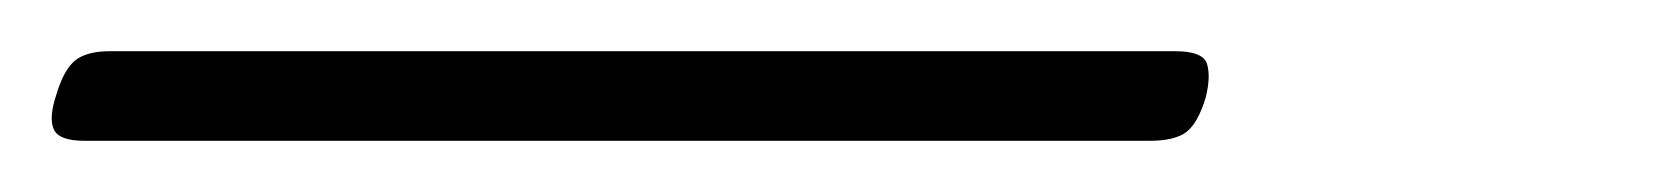

<svg xmlns="http://www.w3.org/2000/svg" viewBox="-83 57 653 75"><path d="M-50 112Q-60 112 -62 107.5Q-64 103 -61 94Q-58 84 -53.5 80.5Q-49 77 -40 77H376Q387 77 388.5 82Q390 87 388 95Q385 105 380.5 108.5Q376 112 366 112Z"/></svg>

Font: Playwrite RO Thin
Style: Regular
Weight: 250
Version: Version 1.002